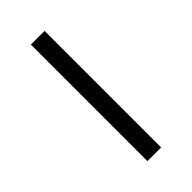

<svg xmlns="http://www.w3.org/2000/svg" viewBox="-172 -552 594 594"><g transform="rotate(-45 125.0 -255.0)"><path d="M95 0V-510H155V0Z"/></g></svg>

Font: Radio Canada Light
Style: Regular
Weight: 300
Designer: Charles Daoud, Etienne Aubert Bonn, Alexandre Saumier Demers, Jacques Le Bailly
Foundry: Radio-Canada
Version: Version 2.104;gftools[0.9.28.dev5+ged2979d]